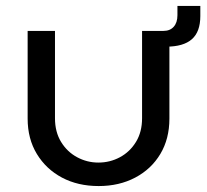

<svg xmlns="http://www.w3.org/2000/svg" viewBox="-20 -614 698 646"><path d="M312 12Q242 12 188.5 -16.5Q135 -45 104 -96Q73 -147 73 -215V-510H165V-216Q165 -170 185.5 -136.5Q206 -103 239.5 -85Q273 -67 311 -67Q350 -67 383.5 -85Q417 -103 437.5 -136.5Q458 -170 458 -216V-510H550V-215Q550 -147 519.5 -96Q489 -45 435 -16.5Q381 12 312 12ZM495 -457V-510H530Q552 -510 564.5 -524Q577 -538 577 -563V-594H654V-560Q654 -507 625.5 -482Q597 -457 539 -457Z"/></svg>

Font: MuseoModerno
Style: Regular
Weight: 400
Designer: Pablo Cosgaya, Héctor Gatti, Marcela Romero, and the Authors of The MuseoModerno Project.
Foundry: Omnibus-Type Team
Version: Version 1.001